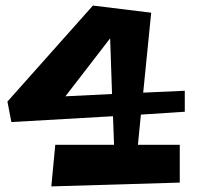

<svg xmlns="http://www.w3.org/2000/svg" viewBox="-20 -664 719 692"><path d="M627.9 -5.9 165 7.8 179.2 -142.1H391.1L387.2 -245.1L21 -224.1L6.8 -297.9L314.9 -644L524.9 -618.2L496.1 -330.1L646 -336.9V-261.2L487.8 -251L477.1 -142.1H627.9ZM215.8 -316.9 383.8 -325.2 377 -525.9Z"/></svg>

Font: Peralta
Style: Regular
Weight: 400
Designer: Astigmatic (AOETI)
Foundry: Astigmatic (AOETI)
Version: Version 1.000